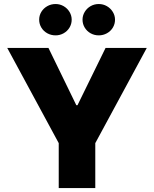

<svg xmlns="http://www.w3.org/2000/svg" viewBox="-20 -949 777 969"><path d="M224.6 -707 365.2 -418H371.1L512.7 -707H720.7L460.9 -226.6V0H276.4V-226.6L16.6 -707ZM177.7 -849.6Q177.7 -871.1 188.7 -889.2Q199.7 -907.2 218.8 -918Q237.8 -928.7 260.7 -928.7Q282.2 -928.7 301 -918Q319.8 -907.2 330.8 -888.9Q341.8 -870.6 341.8 -849.6Q341.8 -828.1 330.8 -809.8Q319.8 -791.5 301 -781Q282.2 -770.5 260.7 -770.5Q237.8 -770.5 218.8 -781Q199.7 -791.5 188.7 -809.8Q177.7 -828.1 177.7 -849.6ZM396.5 -849.6Q396.5 -870.6 407.5 -888.9Q418.5 -907.2 437.3 -918Q456.1 -928.7 478.5 -928.7Q500.5 -928.7 519.3 -918Q538.1 -907.2 549.3 -888.9Q560.5 -870.6 560.5 -849.6Q560.5 -828.1 549.6 -809.8Q538.6 -791.5 519.5 -781Q500.5 -770.5 478.5 -770.5Q456.1 -770.5 437.3 -781Q418.5 -791.5 407.5 -809.8Q396.5 -828.1 396.5 -849.6Z"/></svg>

Font: Pretendard JP Black
Style: Regular
Weight: 900
Designer: Base glyphs from Inter by Rasmus Andersson; Hangeul glyphs from Noto Sans CJK(Source Han Sans) by Jang Soo-young and Kan
Foundry: Kil Hyung-jin
Version: Version 1.309